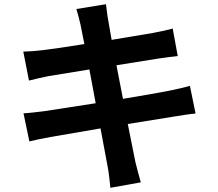

<svg xmlns="http://www.w3.org/2000/svg" viewBox="-20 -833 1040 915"><path d="M92 -293 120 -159C143 -165 177 -172 220 -180L459 -221L493 -39C499 -10 502 25 506 62L651 36C642 4 632 -32 625 -62L589 -242L806 -277C844 -283 885 -290 912 -292L885 -424C859 -416 822 -408 783 -400C738 -391 656 -377 566 -362L535 -522L735 -554C765 -558 805 -564 827 -566L803 -697C779 -690 741 -682 709 -676L512 -643L496 -735C491 -759 488 -793 485 -813L344 -790C351 -766 358 -742 364 -714L382 -623C296 -609 219 -598 184 -594C153 -590 123 -588 91 -587L118 -449C152 -458 178 -463 210 -470L406 -502L436 -341L196 -304C164 -300 119 -294 92 -293Z"/></svg>

Font: Noto Sans CJK SC
Style: Bold
Weight: 700
Designer: Ryoko NISHIZUKA 西塚涼子 (kana, bopomofo & ideographs); Paul D. Hunt (Latin, Greek & Cyrillic); Sandoll Communications 산돌커뮤니
Foundry: Adobe
Version: Version 2.004;hotconv 1.0.118;makeotfexe 2.5.65603